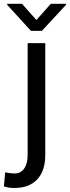

<svg xmlns="http://www.w3.org/2000/svg" viewBox="-57 -749 358 983"><path d="M84.5 -528.3H174.8V43.5Q174.8 126 133.3 169.7Q91.8 213.4 17.6 213.4Q2.4 213.4 -10.3 211.7Q-22.9 210 -37.1 205.1L-30.3 132.8Q-22.9 135.7 -6.1 137.5Q10.7 139.2 17.6 139.2Q49.3 139.2 66.9 113.8Q84.5 88.4 84.5 43.5ZM55.7 -729.5 129.4 -646.5 203.1 -729.5H281.2V-724.6L157.2 -590.8H101.6L-20.5 -724.6V-729.5Z"/></svg>

Font: Vazirmatn
Style: Regular
Weight: 400
Designer: Saber Rastikerdar
Foundry: Saber Rastikerdar
Version: Version 33.003;September 2, 2022;FontCreator 14.0.0.2862 64-